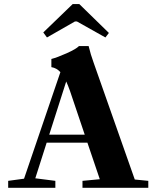

<svg xmlns="http://www.w3.org/2000/svg" viewBox="-20 -896 750 916"><path d="M204.1 -717.3 186.5 -741.2 326.7 -876.5H358.4L499.5 -738.8L482.9 -717.3L347.2 -793.5H337.4ZM19 0V-33.2L94.7 -43.5L268.1 -551.8Q250 -571.8 225.1 -575.7V-614.7Q251.5 -621.1 297.4 -641.6Q343.3 -662.1 356.9 -676.3H402.8Q412.6 -635.3 426.8 -596.7L623 -39.6L687.5 -33.2V0H373.5V-33.2L456.1 -41L397 -215.3H202.6L148.4 -45.4L244.1 -33.2V0ZM314 -461.9Q303.7 -490.7 295.9 -507.3L214.8 -253.4H384.3Z"/></svg>

Font: Elstob 10pt
Style: Bold
Weight: 700
Designer: Peter S. Baker
Version: Version 1.015